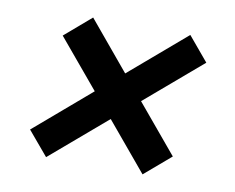

<svg xmlns="http://www.w3.org/2000/svg" viewBox="-61 -612 795 650"><g transform="rotate(10 336.5 -287.0)"><path d="M613.3 -450.3 543.7 -533.4 349.1 -366.8 209.5 -534.4 118.6 -456.3 258.2 -289.4 65 -123.9 134.6 -41.2 327.8 -206.3 466.3 -40.5 556.8 -117.9 418.3 -283.7Z"/></g></svg>

Font: TID UI Semi Bold
Style: Italic
Weight: 600
Italic angle: -9.39999°
Designer: The TID Project Authors
Foundry: Bakken & Bæck
Version: Version 1.001;hotconv 1.0.109;makeotfexe 2.5.65596